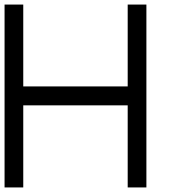

<svg xmlns="http://www.w3.org/2000/svg" viewBox="-20 -821 741 842"><path d="M82 -442V-801H0V1H82V-359H540V1H622V-801H540V-442Z"/></svg>

Font: MintSans
Style: Regular
Weight: 400
Version: Version 2.0